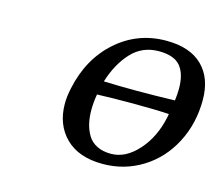

<svg xmlns="http://www.w3.org/2000/svg" viewBox="-73 -534 738 637"><g transform="rotate(15 296.5 -215.0)"><path d="M160.2 -205.1Q182.6 -311.5 255.1 -375.7Q327.6 -439.9 425.8 -439.9Q507.3 -439.9 550 -397.9Q592.8 -356 592.8 -280.8Q592.8 -199.7 557.9 -132.8Q522.9 -65.9 461.7 -28.1Q400.4 9.8 326.2 9.8Q243.7 9.8 198.7 -34.7Q153.8 -79.1 153.8 -151.9Q153.8 -175.8 160.2 -205.1ZM370.1 -210Q300.8 -210 249 -208Q244.1 -179.7 244.1 -153.8Q244.1 -128.4 249 -107.4Q253.9 -86.4 264.6 -68.4Q275.4 -50.3 295.7 -40Q315.9 -29.8 344.2 -29.8Q394 -29.8 436.5 -76.9Q479 -124 494.1 -195.8L496.1 -207Q446.3 -210 370.1 -210ZM411.1 -399.9Q354 -399.9 316.7 -359.6Q279.3 -319.3 259.8 -255.9Q311.5 -253.9 375 -253.9Q439.5 -253.9 503.9 -255.9Q506.8 -277.3 506.8 -296.9Q506.8 -347.7 484.9 -373.8Q462.9 -399.9 411.1 -399.9Z"/></g></svg>

Font: Linear Smooth
Style: Italic
Weight: 400
Designer: Philipp H. Poll, Flanker
Foundry: Philipp H. Poll, reworked by Flanker
Version: Version 1.061 | FøM Fix